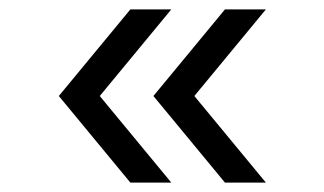

<svg xmlns="http://www.w3.org/2000/svg" viewBox="-20 -483 689 408"><path d="M105 -279 257 -95H344L192 -279L344 -463H257ZM306 -279 458 -95H545L393 -279L545 -463H458Z"/></svg>

Font: Oakes Medium
Style: Regular
Weight: 500
Designer: Samuel Oakes
Foundry: Samuel Oakes
Version: Version 1.003;PS 001.003;hotconv 1.0.88;makeotf.lib2.5.64775